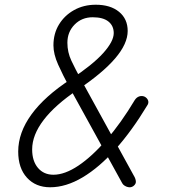

<svg xmlns="http://www.w3.org/2000/svg" viewBox="-20 -792 785 812"><path d="M192 0Q131 0 94 -40.5Q57 -81 57 -151Q57 -231 113 -308Q169 -385 278 -456Q372 -518 416.5 -567.5Q461 -617 461 -652Q461 -683 438.5 -701Q416 -719 372 -719Q326 -719 295.5 -688Q265 -657 265 -611Q265 -571 282 -535Q299 -499 323 -455L546 -49Q553 -38 554.5 -26Q556 -14 544 -5Q535 1 525.5 0Q516 -1 508 -6Q500 -11 497 -17L274 -422Q246 -474 226 -518.5Q206 -563 206 -600Q206 -650 229.5 -688.5Q253 -727 293.5 -749.5Q334 -772 385 -772Q447 -772 483.5 -742Q520 -712 520 -661Q520 -607 467 -545Q414 -483 308 -412Q213 -348 164.5 -284.5Q116 -221 116 -160Q116 -111 140.5 -82Q165 -53 206 -53Q254 -53 311.5 -91.5Q369 -130 430.5 -201Q492 -272 550 -369Q558 -381 569.5 -384.5Q581 -388 592 -383Q603 -377 606.5 -366.5Q610 -356 602 -345Q538 -239 469 -161.5Q400 -84 329.5 -42Q259 0 192 0Z"/></svg>

Font: Edu TAS Beginner
Style: Regular
Weight: 400
Designer: Tina and Corey Anderson
Foundry: Google for Education
Version: Version 1.003